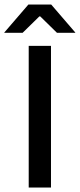

<svg xmlns="http://www.w3.org/2000/svg" viewBox="-58 -846 360 866"><path d="M172 0H71.5V-639H172ZM70 -825.5H173L281.5 -699.5V-698H199L123.5 -772H119.5L44 -698H-38.5V-699.5Z"/></svg>

Font: Anek Gujarati Medium
Style: Regular
Weight: 500
Designer: Mrunmayee Ghaisas (Gujarati), Yesha Goshar (Latin)
Foundry: Ek Type
Version: Version 1.003